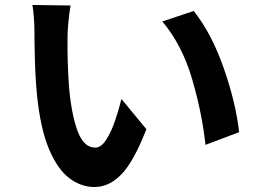

<svg xmlns="http://www.w3.org/2000/svg" viewBox="-20 -734 1040 770"><path d="M263 -712Q258 -683 254.5 -647.5Q251 -612 251 -591Q249 -493 257 -382Q267 -273 291.5 -207.5Q316 -142 362 -142Q386 -142 406.5 -174.5Q427 -207 442 -251.5Q457 -296 467 -337L567 -216Q518 -89 468.5 -36.5Q419 16 359 16Q305 16 258 -19.5Q211 -55 177 -135Q143 -215 129 -347Q122 -418 120 -493Q118 -568 118 -614Q118 -634 116 -662Q114 -690 110 -714ZM757 -690Q829 -599 877.5 -460Q926 -321 939 -204L804 -153Q791 -277 751 -415Q711 -553 631 -648Z"/></svg>

Font: Source Han Sans CN Bold
Style: Bold
Weight: 700
Designer: Ryoko NISHIZUKA 西塚涼子 (kana & ideographs); Paul D. Hunt (Latin, Greek & Cyrillic); Wenlong ZHANG 张文龙 (bopomofo); Sandoll 
Foundry: Adobe Systems Incorporated
Version: Version 1.00;May 30, 2023;FontCreator 11.5.0.2422 32-bit